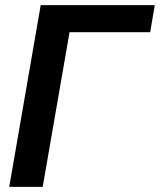

<svg xmlns="http://www.w3.org/2000/svg" viewBox="-20 -731 625 751"><path d="M585.4 -710.9 567.4 -605H252L147 0H16.1L139.2 -710.9Z"/></svg>

Font: Roboto SemiBold
Style: Italic
Weight: 600
Designer: Christian Robertson
Foundry: Google
Version: Version 3.009; 2024